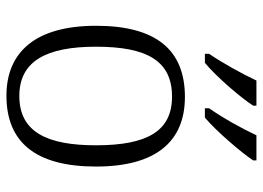

<svg xmlns="http://www.w3.org/2000/svg" viewBox="-130 -676 816 596"><g transform="rotate(90 278.0 -378.0)"><path d="M316 -619V-606H345C388 -642 455 -721 478 -756V-766H400C379 -721 345 -660 316 -619ZM147 -619V-606H175C219 -642 286 -721 308 -756V-766H230C209 -721 175 -660 147 -619ZM277 10C421 10 497 -80 497 -268C497 -457 417 -544 281 -544C135 -544 60 -455 60 -268C60 -80 142 10 277 10ZM278 -30C169 -30 125 -115 125 -268C125 -425 168 -504 280 -504C387 -504 431 -427 431 -268C431 -118 391 -30 278 -30Z"/></g></svg>

Font: Noto Serif Georgian Light
Style: Regular
Weight: 300
Designer: Monotype Design Team, Akaki Razmadze
Foundry: Google LLC
Version: Version 2.003